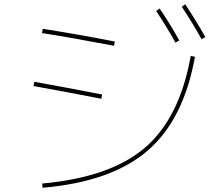

<svg xmlns="http://www.w3.org/2000/svg" viewBox="-20 -856 1040 906"><path d="M179 10Q501 -19 664.5 -159.5Q828 -300 880 -592L900 -588Q847 -292 676.5 -145Q506 2 181 30ZM717 -804 733 -816Q782 -745 826 -665L808 -655Q768 -727 717 -804ZM838 -824 854 -836Q908 -754 949 -681L931 -671Q891 -744 838 -824ZM138 -450 142 -470Q277 -446 462 -410L458 -390Q273 -426 138 -450ZM178 -700 182 -720Q354 -693 522 -660L518 -640Q308 -680 178 -700Z"/></svg>

Font: Mplus 1p Thin
Style: Regular
Weight: 250
Version: Version 1.061